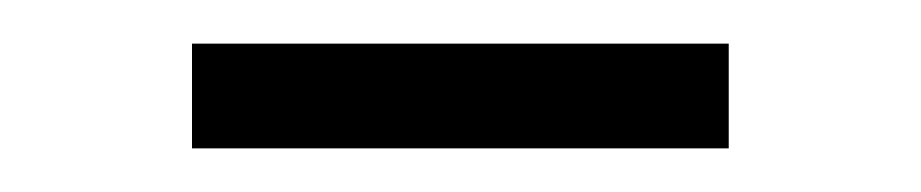

<svg xmlns="http://www.w3.org/2000/svg" viewBox="-20 -324 422 88"><path d="M68 -256V-304H314V-256Z"/></svg>

Font: Geologica Cursive Thin
Style: Regular
Weight: 250
Designer: Sindre Bremnes, Frode Helland
Foundry: Monokrom Skriftforlag AS
Version: Version 1.010;gftools[0.9.28]